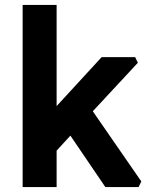

<svg xmlns="http://www.w3.org/2000/svg" viewBox="-20 -760 620 780"><path d="M72 0V-740H210V-329L393 -528H529L540 -505L357 -308L554 -23L543 0H408L266 -209L210 -148V0Z"/></svg>

Font: Oxanium ExtraLight
Style: Bold
Weight: 700
Version: Version 2.000